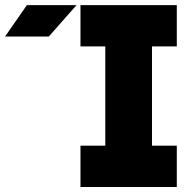

<svg xmlns="http://www.w3.org/2000/svg" viewBox="-20 -743 757 763"><path d="M299.8 -722.7H682.6V-558.6H584V-164.1H682.6V0H299.8V-164.1H398.4V-558.6H299.8ZM173.8 -597.7H0L86.9 -722.7H284.2Z"/></svg>

Font: Giphurs Black
Style: Regular
Weight: 900
Version: Version 0.920; ttfautohint (v1.8.4.7-5d5b)